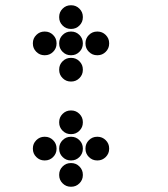

<svg xmlns="http://www.w3.org/2000/svg" viewBox="-20 -615 640 730"><path d="M249 -595Q231 -595 218 -582Q205 -569 205 -551V-549Q205 -531 218 -518Q231 -505 249 -505H251Q269 -505 282 -518Q295 -531 295 -549V-551Q295 -569 282 -582Q269 -595 251 -595ZM149 -495Q131 -495 118 -482Q105 -469 105 -451V-449Q105 -431 118 -418Q131 -405 149 -405H151Q169 -405 182 -418Q195 -431 195 -449V-451Q195 -469 182 -482Q169 -495 151 -495ZM249 -495Q231 -495 218 -482Q205 -469 205 -451V-449Q205 -431 218 -418Q231 -405 249 -405H251Q269 -405 282 -418Q295 -431 295 -449V-451Q295 -469 282 -482Q269 -495 251 -495ZM349 -495Q331 -495 318 -482Q305 -469 305 -451V-449Q305 -431 318 -418Q331 -405 349 -405H351Q369 -405 382 -418Q395 -431 395 -449V-451Q395 -469 382 -482Q369 -495 351 -495ZM249 -395Q231 -395 218 -382Q205 -369 205 -351V-349Q205 -331 218 -318Q231 -305 249 -305H251Q269 -305 282 -318Q295 -331 295 -349V-351Q295 -369 282 -382Q269 -395 251 -395ZM249 -195Q231 -195 218 -182Q205 -169 205 -151V-149Q205 -131 218 -118Q231 -105 249 -105H251Q269 -105 282 -118Q295 -131 295 -149V-151Q295 -169 282 -182Q269 -195 251 -195ZM149 -95Q131 -95 118 -82Q105 -69 105 -51V-49Q105 -31 118 -18Q131 -5 149 -5H151Q169 -5 182 -18Q195 -31 195 -49V-51Q195 -69 182 -82Q169 -95 151 -95ZM249 -95Q231 -95 218 -82Q205 -69 205 -51V-49Q205 -31 218 -18Q231 -5 249 -5H251Q269 -5 282 -18Q295 -31 295 -49V-51Q295 -69 282 -82Q269 -95 251 -95ZM349 -95Q331 -95 318 -82Q305 -69 305 -51V-49Q305 -31 318 -18Q331 -5 349 -5H351Q369 -5 382 -18Q395 -31 395 -49V-51Q395 -69 382 -82Q369 -95 351 -95ZM249 5Q231 5 218 18Q205 31 205 49V51Q205 69 218 82Q231 95 249 95H251Q269 95 282 82Q295 69 295 51V49Q295 31 282 18Q269 5 251 5Z"/></svg>

Font: Doto Rounded Black
Style: Regular
Weight: 900
Monospace: yes
Version: Version 1.000